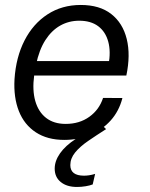

<svg xmlns="http://www.w3.org/2000/svg" viewBox="-20 -554 604 774"><path d="M290.3 199.7Q249.3 199.7 224.9 179.8Q200.5 160 200.5 125.8Q200.5 94.8 222 64.1Q243.5 33.3 286.5 5.2Q329.5 -23 393.7 -47L407.7 -33.5Q368.5 -8.5 335.2 14.3Q302 37.2 282.7 60.9Q263.5 84.7 263.5 111.5Q263.5 154.2 318.8 154.2Q328.2 154.2 339.2 152.6Q350.3 151 363.5 147L353.7 189.5Q342.3 194 325.2 196.8Q308 199.7 290.3 199.7ZM239 10Q171.2 10 124.4 -20.6Q77.7 -51.2 56 -106.3Q34.3 -161.5 38.5 -234.7Q44.3 -323.3 78.8 -390.7Q113.2 -458 171.4 -496Q229.7 -534 305.5 -534Q381.7 -534 428.3 -497.6Q475 -461.2 490.9 -396.8Q506.8 -332.3 489.3 -249.5H117.7Q109.8 -190.8 122.2 -146.9Q134.7 -103 165.8 -78.7Q197 -54.5 244.7 -54.5Q300.3 -54.5 340.2 -83.2Q380.2 -112 395.5 -159.3L473.5 -158.8Q459.8 -105.5 425.7 -67.8Q391.5 -30.2 343.4 -10.1Q295.3 10 239 10ZM125.3 -293.2 114.2 -307.7H430.3L417.5 -292.8Q427.3 -346.2 416.3 -386.3Q405.3 -426.3 375.8 -448.4Q346.2 -470.5 299.5 -470.5Q257.7 -470.5 222.8 -450.9Q188 -431.3 162.8 -392.2Q137.7 -353 125.3 -293.2Z"/></svg>

Font: Mona Sans
Style: Italic
Weight: 200
Italic angle: -11.6951°
Designer: Deni Anggara
Foundry: GitHub
Version: Version 2.000